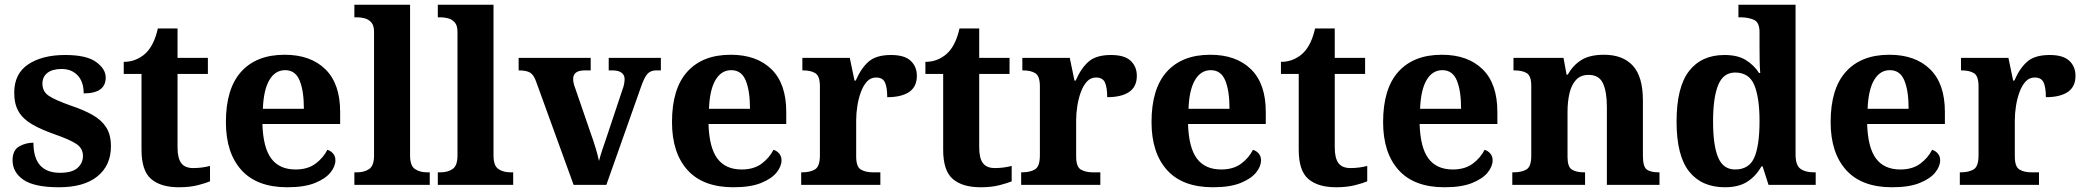

<svg xmlns="http://www.w3.org/2000/svg" viewBox="-20 -780 8791 810"><path d="M229 10Q125 10 79 -21.5Q33 -53 33 -104Q33 -146 60.5 -162Q88 -178 121 -178Q121 -51 233 -51Q284 -51 307 -71.5Q330 -92 330 -122Q330 -154 302.5 -172.5Q275 -191 209 -214Q152 -234 114.5 -256Q77 -278 58.5 -309.5Q40 -341 40 -389Q40 -469 99 -508.5Q158 -548 255 -548Q345 -548 385.5 -518.5Q426 -489 426 -453Q426 -386 333 -386Q333 -435 307.5 -462Q282 -489 240 -489Q201 -489 180 -472.5Q159 -456 159 -427Q159 -394 185.5 -376Q212 -358 280 -334Q334 -316 371.5 -294.5Q409 -273 428.5 -242Q448 -211 448 -163Q448 -82 391 -36Q334 10 229 10Z M735 10Q658 10 617.5 -25Q577 -60 577 -148V-468H502V-519Q534 -519 559.5 -531.5Q585 -544 600 -561Q631 -594 646 -660H729V-536H857V-468H729V-158Q729 -113 744.5 -92Q760 -71 795 -71Q815 -71 833 -73.5Q851 -76 866 -80V-15Q850 -8 815.5 1Q781 10 735 10Z M1192 10Q1064 10 998.5 -62.5Q933 -135 933 -265Q933 -406 997.5 -477.5Q1062 -549 1181 -549Q1290 -549 1352.5 -488Q1415 -427 1415 -308V-257H1087Q1090 -157 1124.5 -111Q1159 -65 1227 -65Q1278 -65 1311 -89.5Q1344 -114 1361 -148Q1375 -144 1385 -132.5Q1395 -121 1395 -104Q1395 -78 1374 -52Q1353 -26 1308.5 -8Q1264 10 1192 10ZM1262 -321Q1262 -397 1244 -440.5Q1226 -484 1183 -484Q1141 -484 1116.5 -442.5Q1092 -401 1089 -321Z M1475 0V-53H1487Q1517 -53 1537.5 -67Q1558 -81 1558 -124V-646Q1558 -673 1546 -686Q1534 -699 1517.5 -703Q1501 -707 1487 -707H1475V-760H1710V-124Q1710 -81 1730.5 -67Q1751 -53 1781 -53H1793V0Z M1827 0V-53H1839Q1869 -53 1889.5 -67Q1910 -81 1910 -124V-646Q1910 -673 1898 -686Q1886 -699 1869.5 -703Q1853 -707 1839 -707H1827V-760H2062V-124Q2062 -81 2082.5 -67Q2103 -53 2133 -53H2145V0Z M2242 -435Q2232 -464 2216.5 -473.5Q2201 -483 2168 -483V-536H2472V-483H2447Q2398 -483 2398 -447Q2398 -437 2400.5 -427Q2403 -417 2407 -407L2472 -218Q2496 -152 2507 -101Q2512 -121 2521 -148Q2530 -175 2538 -198L2605 -399Q2610 -412 2612.5 -423.5Q2615 -435 2615 -447Q2615 -463 2602.5 -473Q2590 -483 2563 -483H2548V-536H2768V-483H2748Q2725 -483 2711.5 -468.5Q2698 -454 2683 -410L2538 0H2400Z M3074 10Q2946 10 2880.5 -62.5Q2815 -135 2815 -265Q2815 -406 2879.5 -477.5Q2944 -549 3063 -549Q3172 -549 3234.5 -488Q3297 -427 3297 -308V-257H2969Q2972 -157 3006.5 -111Q3041 -65 3109 -65Q3160 -65 3193 -89.5Q3226 -114 3243 -148Q3257 -144 3267 -132.5Q3277 -121 3277 -104Q3277 -78 3256 -52Q3235 -26 3190.5 -8Q3146 10 3074 10ZM3144 -321Q3144 -397 3126 -440.5Q3108 -484 3065 -484Q3023 -484 2998.5 -442.5Q2974 -401 2971 -321Z M3360 0V-53H3364Q3398 -53 3418.5 -65.5Q3439 -78 3439 -125V-415Q3439 -459 3420 -471Q3401 -483 3368 -483H3365V-536H3565L3585 -440H3590Q3613 -493 3645 -520.5Q3677 -548 3739 -548Q3796 -548 3822 -523.5Q3848 -499 3848 -460Q3848 -414 3815.5 -392Q3783 -370 3723 -370Q3723 -411 3713.5 -432Q3704 -453 3676 -453Q3653 -453 3637.5 -436Q3622 -419 3612 -392Q3602 -365 3597 -333.5Q3592 -302 3592 -273V-120Q3592 -76 3612 -64.5Q3632 -53 3662 -53H3694V0Z M4117 10Q4040 10 3999.5 -25Q3959 -60 3959 -148V-468H3884V-519Q3916 -519 3941.5 -531.5Q3967 -544 3982 -561Q4013 -594 4028 -660H4111V-536H4239V-468H4111V-158Q4111 -113 4126.5 -92Q4142 -71 4177 -71Q4197 -71 4215 -73.5Q4233 -76 4248 -80V-15Q4232 -8 4197.5 1Q4163 10 4117 10Z M4288 0V-53H4292Q4326 -53 4346.5 -65.5Q4367 -78 4367 -125V-415Q4367 -459 4348 -471Q4329 -483 4296 -483H4293V-536H4493L4513 -440H4518Q4541 -493 4573 -520.5Q4605 -548 4667 -548Q4724 -548 4750 -523.5Q4776 -499 4776 -460Q4776 -414 4743.5 -392Q4711 -370 4651 -370Q4651 -411 4641.5 -432Q4632 -453 4604 -453Q4581 -453 4565.5 -436Q4550 -419 4540 -392Q4530 -365 4525 -333.5Q4520 -302 4520 -273V-120Q4520 -76 4540 -64.5Q4560 -53 4590 -53H4622V0Z M5097 10Q4969 10 4903.5 -62.5Q4838 -135 4838 -265Q4838 -406 4902.5 -477.5Q4967 -549 5086 -549Q5195 -549 5257.5 -488Q5320 -427 5320 -308V-257H4992Q4995 -157 5029.5 -111Q5064 -65 5132 -65Q5183 -65 5216 -89.5Q5249 -114 5266 -148Q5280 -144 5290 -132.5Q5300 -121 5300 -104Q5300 -78 5279 -52Q5258 -26 5213.5 -8Q5169 10 5097 10ZM5167 -321Q5167 -397 5149 -440.5Q5131 -484 5088 -484Q5046 -484 5021.5 -442.5Q4997 -401 4994 -321Z M5617 10Q5540 10 5499.5 -25Q5459 -60 5459 -148V-468H5384V-519Q5416 -519 5441.5 -531.5Q5467 -544 5482 -561Q5513 -594 5528 -660H5611V-536H5739V-468H5611V-158Q5611 -113 5626.5 -92Q5642 -71 5677 -71Q5697 -71 5715 -73.5Q5733 -76 5748 -80V-15Q5732 -8 5697.5 1Q5663 10 5617 10Z M6074 10Q5946 10 5880.5 -62.5Q5815 -135 5815 -265Q5815 -406 5879.5 -477.5Q5944 -549 6063 -549Q6172 -549 6234.5 -488Q6297 -427 6297 -308V-257H5969Q5972 -157 6006.5 -111Q6041 -65 6109 -65Q6160 -65 6193 -89.5Q6226 -114 6243 -148Q6257 -144 6267 -132.5Q6277 -121 6277 -104Q6277 -78 6256 -52Q6235 -26 6190.5 -8Q6146 10 6074 10ZM6144 -321Q6144 -397 6126 -440.5Q6108 -484 6065 -484Q6023 -484 5998.5 -442.5Q5974 -401 5971 -321Z M6360 0V-53H6366Q6399 -53 6419.5 -65Q6440 -77 6440 -122V-418Q6440 -460 6421 -471.5Q6402 -483 6369 -483H6365V-536H6576L6589 -465H6594Q6617 -506 6652.5 -527.5Q6688 -549 6747 -549Q6826 -549 6868.5 -503Q6911 -457 6911 -356V-124Q6911 -77 6927 -65Q6943 -53 6977 -53H6981V0H6759V-329Q6759 -393 6742.5 -428.5Q6726 -464 6682 -464Q6648 -464 6628.5 -442.5Q6609 -421 6601 -385.5Q6593 -350 6593 -309V-118Q6593 -76 6611.5 -64.5Q6630 -53 6663 -53H6667V0Z M7257 10Q7159 10 7106 -56.5Q7053 -123 7053 -267Q7053 -412 7105.5 -480Q7158 -548 7255 -548Q7311 -548 7345.5 -526.5Q7380 -505 7401 -472H7406Q7404 -495 7403.5 -526Q7403 -557 7403 -584V-645Q7403 -686 7379 -696.5Q7355 -707 7322 -707H7314V-760H7555V-129Q7555 -83 7575.5 -68Q7596 -53 7632 -53H7640V0H7441L7416 -78H7411Q7388 -37 7351.5 -13.5Q7315 10 7257 10ZM7300 -65Q7359 -65 7381 -115.5Q7403 -166 7403 -269Q7403 -368 7381 -421Q7359 -474 7300 -474Q7250 -474 7228.5 -421Q7207 -368 7207 -268Q7207 -166 7228.5 -115.5Q7250 -65 7300 -65Z M7962 10Q7834 10 7768.5 -62.5Q7703 -135 7703 -265Q7703 -406 7767.5 -477.5Q7832 -549 7951 -549Q8060 -549 8122.5 -488Q8185 -427 8185 -308V-257H7857Q7860 -157 7894.5 -111Q7929 -65 7997 -65Q8048 -65 8081 -89.5Q8114 -114 8131 -148Q8145 -144 8155 -132.5Q8165 -121 8165 -104Q8165 -78 8144 -52Q8123 -26 8078.5 -8Q8034 10 7962 10ZM8032 -321Q8032 -397 8014 -440.5Q7996 -484 7953 -484Q7911 -484 7886.5 -442.5Q7862 -401 7859 -321Z M8248 0V-53H8252Q8286 -53 8306.5 -65.5Q8327 -78 8327 -125V-415Q8327 -459 8308 -471Q8289 -483 8256 -483H8253V-536H8453L8473 -440H8478Q8501 -493 8533 -520.5Q8565 -548 8627 -548Q8684 -548 8710 -523.5Q8736 -499 8736 -460Q8736 -414 8703.5 -392Q8671 -370 8611 -370Q8611 -411 8601.5 -432Q8592 -453 8564 -453Q8541 -453 8525.5 -436Q8510 -419 8500 -392Q8490 -365 8485 -333.5Q8480 -302 8480 -273V-120Q8480 -76 8500 -64.5Q8520 -53 8550 -53H8582V0Z"/></svg>

Font: Noto Serif Ethiopic
Style: Bold
Weight: 700
Designer: Monotype Design Team
Foundry: Monotype Imaging Inc.
Version: Version 2.102; ttfautohint (v1.8.4.7-5d5b)